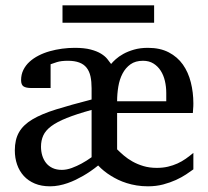

<svg xmlns="http://www.w3.org/2000/svg" viewBox="-20 -669 761 702"><path d="M587.9 -329.1Q587.9 -351.6 583 -372.8Q578.1 -394 567.6 -410.4Q557.1 -426.8 541 -436.8Q524.9 -446.8 502.9 -446.8Q475.1 -446.8 457 -433.8Q439 -420.9 428 -399.9Q417 -378.9 412.6 -352.3Q408.2 -325.7 408.2 -298.8H587.9ZM314.9 -267.1Q259.8 -252 223.9 -237.5Q188 -223.1 167.2 -207.5Q146.5 -191.9 138.2 -173.6Q129.9 -155.3 129.9 -132.8Q129.9 -115.7 134.5 -100.3Q139.2 -85 148.4 -73.2Q157.7 -61.5 172.1 -54.7Q186.5 -47.9 206.1 -47.9Q223.6 -47.9 242.7 -54.9Q261.7 -62 277.8 -70.8Q296.9 -81.1 314.9 -94.2ZM687 -49.8Q676.3 -42 660.2 -31.2Q644 -20.5 623.3 -11Q602.5 -1.5 576.7 5.4Q550.8 12.2 521 12.2Q499 12.2 479.7 9Q460.4 5.9 443.4 0.5Q426.3 -4.9 412.1 -11.7Q397.9 -18.6 386.2 -25.9Q358.9 -42.5 338.9 -64Q312.5 -42.5 283.7 -25.9Q271 -18.6 256.8 -11.7Q242.7 -4.9 227.3 0.5Q211.9 5.9 195.8 9Q179.7 12.2 163.1 12.2Q131.3 12.2 107.4 2.2Q83.5 -7.8 67.1 -25.6Q50.8 -43.5 42.5 -67.4Q34.2 -91.3 34.2 -119.1Q34.2 -158.7 49.6 -185.5Q64.9 -212.4 98.4 -232.4Q131.8 -252.4 185.3 -269Q238.8 -285.6 314.9 -305.2V-346.2Q314.9 -371.1 310.8 -389.9Q306.6 -408.7 296.6 -421.4Q286.6 -434.1 269.8 -440.4Q252.9 -446.8 228 -446.8Q203.6 -446.8 188 -441.9Q172.4 -437 165 -434.1V-347.2H95.2Q75.2 -347.2 66.2 -353Q57.1 -358.9 57.1 -376Q57.1 -396.5 65.4 -413.3Q73.7 -430.2 87.9 -443.1Q102.1 -456.1 121.1 -465.8Q140.1 -475.6 161.9 -481.7Q183.6 -487.8 207 -491Q230.5 -494.1 252.9 -494.1Q288.1 -494.1 311.3 -488Q334.5 -481.9 349.1 -472.9Q363.8 -463.9 372.1 -453.6Q380.4 -443.4 386.2 -435.1Q392.1 -442.4 403.1 -452.4Q414.1 -462.4 430.7 -471.7Q447.3 -481 469.7 -487.5Q492.2 -494.1 521 -494.1Q565.4 -494.1 597.2 -477.5Q628.9 -460.9 648.7 -432.9Q668.5 -404.8 677.7 -367.9Q687 -331.1 687 -291Q687 -286.6 686.8 -280.5Q686.5 -274.4 686 -269Q685.5 -262.7 685.1 -255.9H408.2V-123Q418.9 -112.3 432.9 -100.3Q446.8 -88.4 464.6 -78.4Q482.4 -68.4 504.4 -61.8Q526.4 -55.2 553.2 -55.2Q575.7 -55.2 594.2 -59.6Q612.8 -64 628.9 -71.3Q645 -78.6 659.2 -88.6Q673.3 -98.6 687 -109.9ZM208.5 -585.9V-649.4H543.5V-585.9Z"/></svg>

Font: Charis SIL
Style: Regular
Weight: 400
Foundry: SIL International
Version: Version 4.112